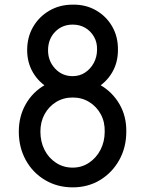

<svg xmlns="http://www.w3.org/2000/svg" viewBox="-20 -806 625 827"><path d="M293 1Q227 1 174 -30.5Q121 -62 91 -116.5Q61 -171 61 -239Q61 -305 91 -357.5Q121 -410 173.5 -440Q226 -470 293 -470Q359 -470 411.5 -440Q464 -410 494.5 -357.5Q525 -305 524 -239Q524 -171 493.5 -116.5Q463 -62 411 -30.5Q359 1 293 1ZM293 -84Q332 -84 363.5 -105Q395 -126 413 -161Q431 -196 431 -239Q432 -281 414 -314Q396 -347 364.5 -366.5Q333 -386 293 -386Q253 -386 221.5 -366.5Q190 -347 172 -314Q154 -281 154 -239Q154 -196 171.5 -161Q189 -126 221 -105Q253 -84 293 -84ZM293 -400Q237 -400 192.5 -425Q148 -450 122.5 -493Q97 -536 97 -590Q97 -646 122.5 -690Q148 -734 192.5 -760Q237 -786 293 -786Q349 -787 393.5 -761.5Q438 -736 463.5 -691.5Q489 -647 488 -590Q488 -536 462.5 -493Q437 -450 392.5 -425Q348 -400 293 -400ZM293 -478Q323 -478 346.5 -493.5Q370 -509 384 -535Q398 -561 398 -592Q399 -623 385 -647.5Q371 -672 347.5 -686Q324 -700 293 -700Q248 -700 218 -669.5Q188 -639 187 -592Q186 -545 216.5 -511.5Q247 -478 293 -478Z"/></svg>

Font: Comfortaa SemiBold
Style: Regular
Weight: 600
Designer: Johan Aakerlund
Foundry: Johan Aakerlund
Version: Version 3.104; ttfautohint (v1.8.1.43-b0c9)